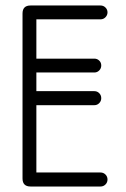

<svg xmlns="http://www.w3.org/2000/svg" viewBox="-20 -679 459 699"><path d="M345.9 -51Q356.6 -51 364 -43.6Q371.4 -36.2 371.4 -25.5Q371.4 -14.8 364 -7.4Q356.6 0 345.9 0H91.2Q62 0 62 -29.2V-629.8Q62 -659 91.2 -659H345.9Q356.6 -659 364 -651.6Q371.4 -644.2 371.4 -634.1Q371.4 -623.8 364 -616.2Q356.6 -608.6 345.9 -608.6H112.4V-51ZM323.8 -347.1Q333.9 -347.1 341.2 -339.8Q348.6 -332.4 348.6 -321.6Q348.6 -310.9 341.2 -303.5Q333.9 -296.1 323.8 -296.1H87.5Q76.8 -296.1 69.4 -303.5Q62 -310.9 62 -321.6Q62 -332.4 69.4 -339.8Q76.8 -347.1 87.5 -347.1ZM323.8 -465.5Q333.9 -465.5 341.2 -458.4Q348.6 -451.4 348.6 -440.6Q348.6 -429.9 341.2 -422.5Q333.9 -415.1 323.8 -415.1H87.5Q76.8 -415.1 69.4 -422.5Q62 -429.9 62 -440.6Q62 -451.4 69.4 -458.4Q76.8 -465.5 87.5 -465.5Z"/></svg>

Font: Libertine-Super Thin
Style: Regular
Weight: 100
Designer: Bastien Sozeau
Foundry: NBR — Bastien Sozeau
Version: Version 2.003;gftools[0.9.33]